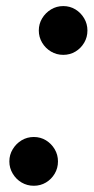

<svg xmlns="http://www.w3.org/2000/svg" viewBox="-20 -586 300 616"><path d="M183 -410Q161.5 -410 143.8 -420.5Q126 -431 115.2 -449Q104.5 -467 104.5 -488Q104.5 -509.5 115.2 -527.2Q126 -545 143.8 -555.8Q161.5 -566.5 183 -566.5Q204.5 -566.5 222 -555.8Q239.5 -545 250 -527.2Q260.5 -509.5 260.5 -488Q260.5 -466.5 250 -448.8Q239.5 -431 222 -420.5Q204.5 -410 183 -410ZM88.5 10Q67 10 49.2 -0.5Q31.5 -11 20.8 -29Q10 -47 10 -68Q10 -89.5 20.8 -107.2Q31.5 -125 49.2 -135.8Q67 -146.5 88.5 -146.5Q110 -146.5 127.5 -135.8Q145 -125 155.5 -107.2Q166 -89.5 166 -68Q166 -46.5 155.5 -28.8Q145 -11 127.5 -0.5Q110 10 88.5 10Z"/></svg>

Font: Bodoni Moda 11pt SemiBold
Style: Italic
Weight: 600
Italic angle: -13°
Designer: Owen Earl
Foundry: indestructible type
Version: Version 2.004